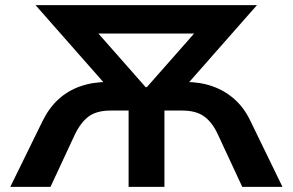

<svg xmlns="http://www.w3.org/2000/svg" viewBox="-20 -725 1136 745"><path d="M20 0 145 -255Q170 -306 206.5 -339.5Q243 -373 291.5 -390Q340 -407 398 -407H444L413 -370L118 -705H977L682 -370L651 -407H698Q757 -407 805 -390Q853 -373 890.5 -339.5Q928 -306 952 -255L1076 0H920L826 -202Q804 -250 772.5 -273Q741 -296 687 -296H618V0H479V-296H409Q355 -296 324 -273Q293 -250 270 -202L176 0ZM545 -387H550L780 -648L779 -595H315V-648Z"/></svg>

Font: Nunito Sans 6pt
Style: Bold
Weight: 700
Version: Version 3.101;gftools[0.9.27]